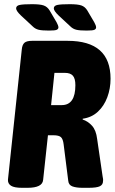

<svg xmlns="http://www.w3.org/2000/svg" viewBox="-20 -895 548 917"><path d="M85 2Q48 2 32.5 -8Q17 -18 18 -37L84 -658Q86 -681 96.5 -690.5Q107 -700 133 -700H303Q508 -700 508 -519Q508 -472 492.5 -430.5Q477 -389 447.5 -361.5Q418 -334 375 -328V-324Q400 -316 419.5 -294.5Q439 -273 444 -231L470 -53Q471 -47 472 -41.5Q473 -36 472 -30Q472 -13 457 -5.5Q442 2 402 2H375Q345 2 326.5 -4.5Q308 -11 306 -31L284 -205Q281 -231 271 -240Q261 -249 235 -249H209L186 -36Q183 2 111 2ZM224 -393H275Q340 -393 340 -488Q340 -520 328 -533.5Q316 -547 290 -547H240ZM214 -749Q180 -749 164 -753Q148 -757 136 -769L80 -821Q57 -843 57 -855Q57 -868 74.5 -871.5Q92 -875 133 -875Q171 -875 188.5 -869Q206 -863 217 -845L250 -789Q259 -773 259 -764Q259 -757 251.5 -753Q244 -749 214 -749ZM394 -749Q360 -749 344 -753Q328 -757 316 -769L260 -821Q237 -843 237 -855Q237 -868 254.5 -871.5Q272 -875 313 -875Q351 -875 368.5 -869Q386 -863 397 -845L430 -789Q439 -773 439 -764Q439 -757 431.5 -753Q424 -749 394 -749Z"/></svg>

Font: Asap Condensed Condensed ExtraBold
Style: Italic
Weight: 800
Width: 3
Italic angle: -6°
Designer: Pablo Cosgaya
Foundry: Omnibus-Type
Version: Version 3.001; ttfautohint (v1.8.4.7-5d5b)